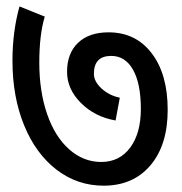

<svg xmlns="http://www.w3.org/2000/svg" viewBox="-20 -694 570 601"><path d="M189.9 -469.2Q189.9 -527.3 224.4 -560.1Q258.8 -592.8 319.8 -592.8Q404.8 -592.8 454.8 -527.3Q504.9 -461.9 504.9 -350.1Q504.9 -240.2 450.9 -176.5Q397 -112.8 304.2 -112.8Q222.2 -112.8 157 -162.8Q91.8 -212.9 55.4 -302Q19 -391.1 19 -503.9Q19 -594.7 41 -673.8L120.1 -642.1Q103 -585 103 -498Q103 -408.2 127.4 -337.2Q151.9 -266.1 196.5 -226.6Q241.2 -187 296.9 -187Q354 -187 387.5 -231.9Q420.9 -276.9 420.9 -353Q420.9 -432.1 396.5 -475.6Q372.1 -519 328.1 -519Q273.9 -519 273.9 -462.9Q273.9 -439 297.9 -417Q321.8 -395 355 -388.2L341.8 -316.9Q276.9 -328.1 233.4 -371.6Q189.9 -415 189.9 -469.2Z"/></svg>

Font: Sarala
Style: Regular
Weight: 400
Designer: Andres Torresi
Foundry: Huerta Tipografica
Version: Version 1.004;PS 001.003;hotconv 1.0.70;makeotf.lib2.5.58329